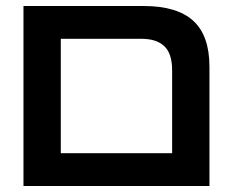

<svg xmlns="http://www.w3.org/2000/svg" viewBox="-20 -618 784 638"><path d="M58 0V-598H458Q568 -598 622 -549Q676 -500 676 -396V0ZM182 -109H552V-384Q552 -440 526 -464.5Q500 -489 451 -489H182Z"/></svg>

Font: Noto Sans Hebrew SemiCondensed SemiBold
Style: Regular
Weight: 600
Width: 4
Designer: Monotype Design Team
Foundry: Monotype Imaging Inc.
Version: Version 2.004; ttfautohint (v1.8.4.7-5d5b)